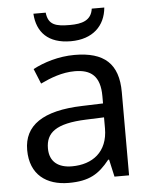

<svg xmlns="http://www.w3.org/2000/svg" viewBox="-53 -785 668 839"><g transform="rotate(-5 280.5 -365.0)"><path d="M436 -740H381C374 -688 332 -677 280 -677C219 -677 185 -685 179 -740H125C130 -658 179 -606 278 -606C374 -606 429 -660 436 -740ZM288 -545C218 -545 152 -524 105 -499L132 -433C176 -454 227 -474 283 -474C353 -474 394 -444 394 -355V-323L303 -320C128 -315 46 -256 46 -149C46 -40 118 10 215 10C305 10 348 -17 395 -76H399L416 0H480V-365C480 -490 418 -545 288 -545ZM314 -259 393 -262V-214C393 -110 325 -61 235 -61C177 -61 137 -88 137 -148C137 -216 180 -254 314 -259Z"/></g></svg>

Font: Noto Sans Osage
Style: Regular
Weight: 400
Designer: Monotype Design Team
Foundry: Monotype Imaging Inc.
Version: Version 2.002